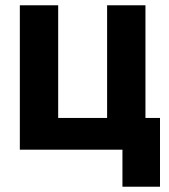

<svg xmlns="http://www.w3.org/2000/svg" viewBox="-20 -566 640 726"><path d="M55 0V-546H200V-120H385V-546H530V0ZM443 140V0H410V-120H585V140Z"/></svg>

Font: Noto Sans Mono
Style: Bold
Weight: 700
Designer: Monotype Design Team
Foundry: Monotype Imaging Inc.
Version: Version 2.014